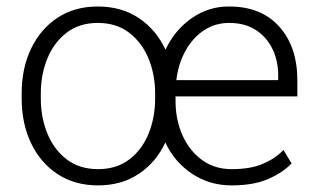

<svg xmlns="http://www.w3.org/2000/svg" viewBox="-20 -558 964 588"><path d="M46.4 -256.3V-272Q46.4 -349.1 75.2 -409.2Q104 -469.2 156.2 -503.7Q208.5 -538.1 279.3 -538.1Q352.5 -538.1 405.8 -502.2Q459 -466.3 486.8 -405.8Q515.6 -466.8 567.6 -502.7Q619.6 -538.6 681.6 -538.1Q780.3 -538.1 835.4 -476.3Q890.6 -414.6 890.6 -312.5V-262.7H517.6V-249Q517.6 -191.4 538.8 -143.8Q560.1 -96.2 598.6 -68.1Q637.2 -40 689.5 -40Q747.1 -40 784.9 -56.2Q822.8 -72.3 848.1 -98.6L873 -57.6Q846.2 -29.3 801.3 -9.8Q756.3 9.8 689.5 9.8Q621.6 9.8 568.1 -25.9Q514.6 -61.5 486.3 -121.6Q458.5 -61.5 405.5 -25.9Q352.5 9.8 280.3 9.8Q209 9.8 156.5 -24.7Q104 -59.1 75.2 -119.4Q46.4 -179.7 46.4 -256.3ZM681.6 -487.8Q638.2 -487.8 604 -464.8Q569.8 -441.9 547.9 -402.1Q525.9 -362.3 520 -312.5H832V-327.1Q832 -371.6 814.5 -408Q796.9 -444.3 763.4 -466.1Q730 -487.8 681.6 -487.8ZM105 -272V-256.3Q105 -198.7 125 -149.4Q145 -100.1 184.1 -70.1Q223.1 -40 280.3 -40Q337.4 -40 376.5 -70.1Q415.5 -100.1 435.3 -149.4Q455.1 -198.7 455.1 -256.3V-272Q455.1 -329.1 435.1 -378.2Q415 -427.2 376 -457.5Q336.9 -487.8 279.3 -487.8Q222.7 -487.8 183.6 -457.5Q144.5 -427.2 124.8 -378.2Q105 -329.1 105 -272Z"/></svg>

Font: Vazirmatn FD ExtraLight
Style: Regular
Weight: 200
Designer: Saber Rastikerdar
Foundry: Saber Rastikerdar
Version: Version 33.003